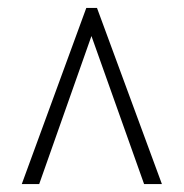

<svg xmlns="http://www.w3.org/2000/svg" viewBox="-20 -734 465 485"><path d="M35 -269H79L211 -643L344 -269H389L225 -714H198Z"/></svg>

Font: Noto Serif Hebrew ExtraCondensed Light
Style: Regular
Weight: 300
Width: 2
Designer: Monotype Design Team
Foundry: Monotype Imaging Inc.
Version: Version 2.004